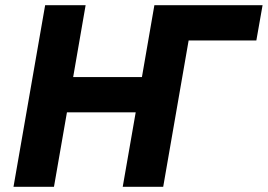

<svg xmlns="http://www.w3.org/2000/svg" viewBox="-20 -720 1032 740"><path d="M575 -700 527 -423H262L310 -700H154L32 0H188L238 -287H503L453 0H609L707 -564H968L992 -700Z"/></svg>

Font: Fixel Display
Style: Bold Italic
Weight: 700
Italic angle: -10°
Designer: AlfaBravo + MacPaw
Foundry: Kyrylo Tkachov, Marchela Mozhyna, Serhii Makarenko, Maria Weinstein, Zakhar Kryvoshyya
Version: Version 1.210;Glyphs 3.2 (3217)